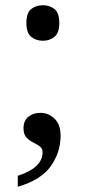

<svg xmlns="http://www.w3.org/2000/svg" viewBox="-20 -561 326 735"><path d="M48 112Q81 101 102 87.5Q123 74 133 57.5Q143 41 143 22Q143 7 132 -1Q121 -9 106.5 -16Q92 -23 81 -35Q70 -47 70 -70Q70 -99 88.5 -114Q107 -129 135 -129Q166 -129 189 -106.5Q212 -84 212 -42Q212 22 174.5 75Q137 128 48 154ZM144 -405Q118 -405 99.5 -420Q81 -435 81 -473Q81 -512 99.5 -526.5Q118 -541 144 -541Q170 -541 188.5 -526.5Q207 -512 207 -473Q207 -435 188.5 -420Q170 -405 144 -405Z"/></svg>

Font: Noto Serif Thai
Style: Regular
Weight: 400
Designer: Monotype Design Team
Foundry: Monotype Imaging Inc.
Version: Version 2.001